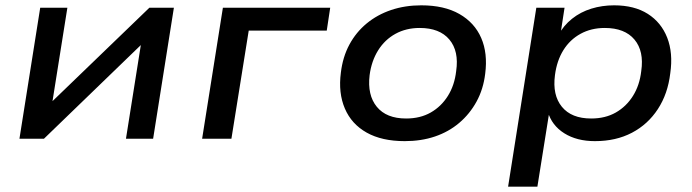

<svg xmlns="http://www.w3.org/2000/svg" viewBox="-20 -521 2599 721"><path d="M53 0 131 -492H233L173 -115H150L541 -492H633L555 0H453L513 -378H536L145 0Z M739 0 817 -492H1220L1207 -406H914L849 0Z M1500 9Q1414 9 1357 -23Q1300 -55 1275 -113.5Q1250 -172 1260 -248Q1267 -307 1292 -353.5Q1317 -400 1357 -433Q1397 -466 1449 -483.5Q1501 -501 1562 -501Q1648 -501 1705 -468.5Q1762 -436 1787 -378.5Q1812 -321 1802 -244Q1795 -186 1769.5 -139.5Q1744 -93 1704.5 -59.5Q1665 -26 1613.5 -8.5Q1562 9 1500 9ZM1505 -76Q1558 -76 1597.5 -98.5Q1637 -121 1662 -161Q1687 -201 1693 -254Q1704 -329 1667.5 -372.5Q1631 -416 1556 -416Q1505 -416 1465 -394Q1425 -372 1400 -332Q1375 -292 1368 -239Q1359 -164 1395 -120Q1431 -76 1505 -76Z M1888 180 1994 -492H2100L2084 -388H2076Q2096 -425 2128 -450.5Q2160 -476 2200.5 -488.5Q2241 -501 2286 -501Q2362 -501 2412.5 -469Q2463 -437 2485.5 -379.5Q2508 -322 2497 -246Q2488 -169 2450.5 -111.5Q2413 -54 2353 -22.5Q2293 9 2214 9Q2146 9 2099 -20.5Q2052 -50 2037 -102H2043L1998 180ZM2200 -76Q2253 -76 2292.5 -98.5Q2332 -121 2357 -161Q2382 -201 2388 -254Q2399 -329 2362.5 -372.5Q2326 -416 2251 -416Q2200 -416 2160 -394Q2120 -372 2095.5 -332.5Q2071 -293 2064 -239Q2054 -164 2090 -120Q2126 -76 2200 -76Z"/></svg>

Font: Nunito Sans 10pt SemiExpanded SemiBold
Style: Italic
Weight: 600
Width: 6
Italic angle: -9°
Designer: Vernon Adams
Foundry: Vernon Adams
Version: Version 3.101;gftools[0.9.27]